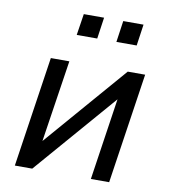

<svg xmlns="http://www.w3.org/2000/svg" viewBox="-81 -789 753 858"><g transform="rotate(10 295.5 -360.0)"><path d="M44 0 119 -501H203L143 -107H127L468 -501H547L472 0H389L448 -395H465L123 0ZM395 -623 409 -720H501L487 -623ZM215 -623 230 -720H322L308 -623Z"/></g></svg>

Font: Nunitoga
Style: Medium Italic
Weight: 500
Italic angle: -9°
Designer: Vernon Adams
Foundry: Vernon Adams
Version: Version 1.0